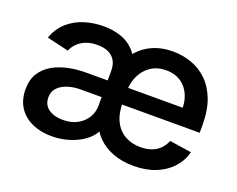

<svg xmlns="http://www.w3.org/2000/svg" viewBox="-95 -718 1103 894"><g transform="rotate(20 457.0 -271.0)"><path d="M226.6 11.7Q173.3 11.7 130.6 -7.3Q87.9 -26.4 63.5 -63.2Q39.1 -100.1 39.1 -153.8Q39.1 -200.7 59.6 -232.9Q80.1 -265.1 114.3 -284.7Q148.4 -304.2 190.7 -313Q232.9 -321.8 276.9 -321.8H793.5L755.4 -293Q760.3 -341.3 745.8 -378.9Q731.4 -416.5 700.7 -438Q669.9 -459.5 626 -459.5Q581.5 -459.5 550.3 -438.5Q519 -417.5 502.2 -382.6Q485.4 -347.7 485.4 -306.2V-249.5Q485.4 -194.8 503.9 -157.5Q522.5 -120.1 555.9 -101.1Q589.4 -82 633.3 -82Q663.1 -82 686.8 -90.3Q710.4 -98.6 727.8 -115.5Q745.1 -132.3 754.4 -156.7L863.3 -140.1Q851.6 -95.2 820.3 -61Q789.1 -26.9 741.5 -7.8Q693.8 11.2 632.3 11.2Q575.7 11.2 529.8 -6.3Q483.9 -23.9 452.9 -55.9Q421.9 -87.9 408.2 -130.4L419.4 -431.2Q439 -468.8 468.8 -496.1Q498.5 -523.4 537.6 -538.1Q576.7 -552.7 625.5 -552.7Q673.3 -552.7 717.5 -537.1Q761.7 -521.5 796.1 -488.3Q830.6 -455.1 850.6 -403.1Q870.6 -351.1 870.6 -277.8V-239.3H282.2Q244.6 -239.3 215.3 -229.2Q186 -219.2 168.9 -200.4Q151.9 -181.6 151.9 -154.8Q151.9 -116.2 179.7 -96.9Q207.5 -77.6 250.5 -77.6Q292.5 -77.6 322.5 -94.2Q352.5 -110.8 368.7 -137.9Q384.8 -165 384.8 -196.3V-370.1Q384.8 -398.9 373.3 -419.2Q361.8 -439.5 339.6 -450.2Q317.4 -460.9 284.2 -460.9Q250 -460.9 225.3 -450.4Q200.7 -439.9 185.3 -423.6Q169.9 -407.2 162.6 -388.7L54.7 -414.1Q72.3 -462.9 106.7 -493.4Q141.1 -523.9 186.5 -538.3Q231.9 -552.7 282.7 -552.7Q326.2 -552.7 365.2 -540.3Q404.3 -527.8 432.9 -498.3Q461.4 -468.8 473.1 -417L460.4 -97.7H435.5Q426.3 -73.7 406 -53.7Q385.7 -33.7 357.4 -19Q329.1 -4.4 295.7 3.7Q262.2 11.7 226.6 11.7Z"/></g></svg>

Font: Inter
Style: 540
Weight: 540
Designer: Rasmus Andersson
Foundry: rsms
Version: Version 4.001;git-66647c0bb